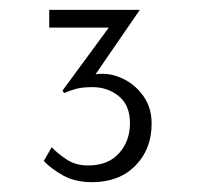

<svg xmlns="http://www.w3.org/2000/svg" viewBox="-20 -715 444 390"><path d="M167 -345Q132 -345 107.5 -359Q83 -373 69 -388L85 -416Q96 -404 115.5 -391Q135 -378 163 -379Q201 -380 222.5 -404.5Q244 -429 244 -465Q244 -501 221.5 -519.5Q199 -538 168 -538Q147 -538 134.5 -534.5Q122 -531 110 -526L107 -531L201 -659H80V-695H264L174 -564Q179 -565 184 -565Q209 -566 233 -553.5Q257 -541 272.5 -518Q288 -495 288 -464Q288 -412 255 -378.5Q222 -345 167 -345Z"/></svg>

Font: Synthetic Light
Style: Regular
Weight: 300
Designer: Santiago Orozco
Foundry: Typemade
Version: Version 2.000; ttfautohint (v1.8.4.7-5d5b)